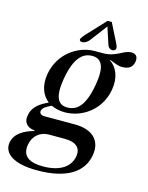

<svg xmlns="http://www.w3.org/2000/svg" viewBox="-177 -782 836 1081"><g transform="rotate(15 240.5 -241.0)"><path d="M146 217C317 217 410 157 428 54C444 -37 386 -88 286 -88H110C86 -88 78 -99 80 -112C82 -122 90 -134 111 -145L133 -156C157 -145 184 -139 213 -139C310 -139 415 -206 437 -330C450 -405 426 -459 382 -489V-491C412 -481 431 -469 458 -469C500 -469 518 -486 524 -516C529 -546 516 -562 490 -562C440 -562 416 -516 332 -516H287C191 -516 85 -447 63 -322C51 -251 73 -199 112 -169L98 -162C40 -134 21 -100 16 -68C10 -38 19 -3 76 4L75 7C22 21 -33 50 -43 104C-54 167 3 217 146 217ZM60 90C69 39 107 5 160 5H250C323 5 348 37 340 84C329 145 275 187 171 187C98 187 47 162 60 90ZM159 -321C181 -445 225 -486 281 -486C336 -486 361 -444 341 -333C319 -208 276 -169 219 -169C165 -169 140 -210 159 -321ZM194 -549C205 -542 229 -548 246 -570L320 -668L352 -570C359 -548 379 -542 392 -549C405 -556 402 -570 391 -592L337 -699H313L212 -591C193 -570 183 -556 194 -549Z"/></g></svg>

Font: RL Madena Oblique
Style: Regular
Weight: 400
Italic angle: -10°
Designer: I Kadek Wantara Putra
Foundry: Roughlines ID
Version: Version 1.000;Glyphs 3.1.2 (3151)